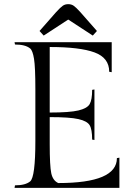

<svg xmlns="http://www.w3.org/2000/svg" viewBox="-20 -903 656 923"><path d="M554 0H50L52 -12Q102 -12 125 -31Q150 -52 150 -226V-474Q150 -581 143.5 -620.5Q137 -660 125 -670Q102 -689 52 -689L50 -700H517V-556L505 -558Q505 -625 434.5 -651Q364 -677 219 -677V-362Q315 -362 357 -372Q399 -382 411 -402.5Q423 -423 423 -471L434 -473V-230L423 -232Q423 -281 411 -301Q399 -321 357 -330.5Q315 -340 219 -340V-211Q219 -105 226.5 -70Q234 -35 260 -23Q542 -23 542 -143L554 -145ZM366 -845 446 -754 426 -732 308 -809 190 -732 170 -754 250 -845Q271 -868 282 -875.5Q293 -883 308 -883Q323 -883 334 -875.5Q345 -868 366 -845Z"/></svg>

Font: Gilda Display
Style: Regular
Weight: 400
Designer: Eduardo Rodriguez Tunni
Foundry: Eduardo Rodriguez Tunni
Version: Version 1.001